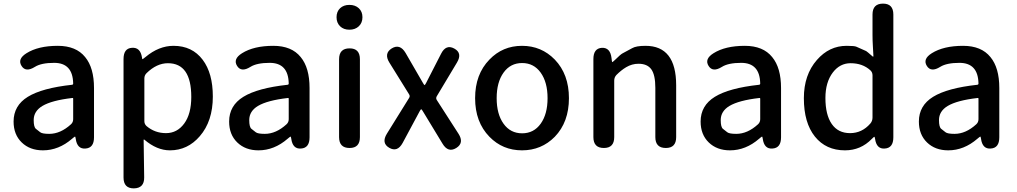

<svg xmlns="http://www.w3.org/2000/svg" viewBox="-20 -817 5613 1060"><path d="M217 13Q145 13 100 -30.5Q55 -74 55 -146Q55 -234 133.5 -282.5Q212 -331 378 -349Q384 -350 384 -356Q382 -470 279 -470Q208 -470 173 -448Q122 -416 99 -453Q75 -491 126 -523Q191 -564 299 -564Q400 -564 450 -502Q499 -443 499 -331V-59Q499 0 452 3Q406 7 398 -51L397 -56Q396 -63 394 -63Q392 -63 378 -51Q304 13 217 13ZM252 -78Q314 -78 372 -131Q384 -142 384 -159V-272Q384 -277 379 -276Q266 -263 214 -232Q166 -203 166 -154Q166 -115 178.5 -105.5Q191 -96 202 -87Q213 -78 252 -78Z M719 223Q662 223 662 163V-491Q662 -550 708 -553Q755 -557 764 -499Q765 -490 766.5 -490Q768 -490 783 -502Q857 -564 938 -564Q1041 -564 1099 -487Q1155 -413 1155 -284Q1155 -148 1083 -65Q1016 13 918 13Q846 13 777 -46Q773 -49 773 -44L776 162Q777 222 719 223ZM1036 -282Q1036 -468 907 -468Q845 -468 789 -413Q777 -401 777 -384V-148Q777 -132 789 -121Q835 -82 896.5 -82Q958 -82 997 -135Q1036 -188 1036 -282Z M1407 13Q1335 13 1290 -30.5Q1245 -74 1245 -146Q1245 -234 1323.5 -282.5Q1402 -331 1568 -349Q1574 -350 1574 -356Q1572 -470 1469 -470Q1398 -470 1363 -448Q1312 -416 1289 -453Q1265 -491 1316 -523Q1381 -564 1489 -564Q1590 -564 1640 -502Q1689 -443 1689 -331V-59Q1689 0 1642 3Q1596 7 1588 -51L1587 -56Q1586 -63 1584 -63Q1582 -63 1568 -51Q1494 13 1407 13ZM1442 -78Q1504 -78 1562 -131Q1574 -142 1574 -159V-272Q1574 -277 1569 -276Q1456 -263 1404 -232Q1356 -203 1356 -154Q1356 -115 1368.5 -105.5Q1381 -96 1392 -87Q1403 -78 1442 -78Z M1910 0Q1852 0 1852 -60V-490Q1852 -550 1910 -550Q1967 -550 1967 -490V-60Q1967 0 1910 0ZM1909 -653Q1877 -653 1857.5 -672Q1838 -691 1838 -722Q1838 -753 1857.5 -771.5Q1877 -790 1909 -790Q1941 -790 1961 -771.5Q1981 -753 1981 -722Q1981 -691 1961 -672Q1941 -653 1909 -653Z M2129 -1Q2084 -27 2116 -79L2239 -277Q2245 -287 2238 -297L2130 -471Q2098 -522 2143 -550Q2188 -577 2219 -525L2315 -359Q2322 -347 2324 -347Q2326 -347 2332 -358L2415 -520Q2442 -574 2488 -549Q2534 -524 2503 -472L2391 -285Q2385 -274 2392 -264L2511 -79Q2544 -28 2499 0Q2454 28 2423 -24L2315 -202Q2308 -214 2305.5 -214Q2303 -214 2297 -203L2203 -28Q2174 25 2129 -1Z M2682 -62Q2603 -143 2603 -275Q2603 -407 2682 -488Q2755 -564 2862 -564Q2969 -564 3043 -488Q3121 -407 3121 -275Q3121 -143 3043 -62Q2969 13 2862 13Q2755 13 2682 -62ZM2760 -134Q2798 -81 2862.5 -81Q2927 -81 2965 -134Q3003 -187 3003 -275Q3003 -363 2965 -416Q2927 -469 2862.5 -469Q2798 -469 2760 -416Q2722 -363 2722 -275Q2722 -187 2760 -134Z M3314 0Q3256 0 3256 -60V-491Q3256 -550 3303 -553Q3349 -555 3356 -497L3358 -481Q3359 -474 3360.5 -474Q3362 -474 3375 -486Q3406 -517 3418 -523Q3444 -537 3470 -551Q3492 -564 3544 -564Q3713 -564 3713 -346V-60Q3713 0 3656 0Q3598 0 3598 -60V-332Q3598 -403 3576 -434Q3554 -465 3505 -465Q3469 -465 3437 -446Q3410 -430 3383 -403Q3371 -390 3371 -372V-60Q3371 0 3314 0Z M4010 13Q3938 13 3893 -30.5Q3848 -74 3848 -146Q3848 -234 3926.5 -282.5Q4005 -331 4171 -349Q4177 -350 4177 -356Q4175 -470 4072 -470Q4001 -470 3966 -448Q3915 -416 3892 -453Q3868 -491 3919 -523Q3984 -564 4092 -564Q4193 -564 4243 -502Q4292 -443 4292 -331V-59Q4292 0 4245 3Q4199 7 4191 -51L4190 -56Q4189 -63 4187 -63Q4185 -63 4171 -51Q4097 13 4010 13ZM4045 -78Q4107 -78 4165 -131Q4177 -142 4177 -159V-272Q4177 -277 4172 -276Q4059 -263 4007 -232Q3959 -203 3959 -154Q3959 -115 3971.5 -105.5Q3984 -96 3995 -87Q4006 -78 4045 -78Z M4645 13Q4540 13 4479 -63Q4418 -139 4418 -275Q4418 -404 4490 -486Q4558 -564 4654 -564Q4698 -564 4708 -559Q4735 -547 4762 -535Q4765 -534 4798 -505Q4802 -502 4802 -507L4799 -562Q4797 -593 4797 -624V-737Q4797 -797 4855 -797Q4912 -797 4912 -737V-59Q4912 0 4865 3Q4819 7 4811 -51L4810 -55Q4809 -62 4807 -62Q4805 -62 4793 -50Q4732 13 4645 13ZM4785 -135Q4797 -149 4797 -168V-401Q4797 -418 4785 -429Q4742 -468 4676 -468Q4617 -468 4578 -417Q4537 -363 4537 -276Q4537 -183 4572 -132.5Q4607 -82 4673 -82Q4739 -82 4785 -135Z M5215 13Q5143 13 5098 -30.5Q5053 -74 5053 -146Q5053 -234 5131.5 -282.5Q5210 -331 5376 -349Q5382 -350 5382 -356Q5380 -470 5277 -470Q5206 -470 5171 -448Q5120 -416 5097 -453Q5073 -491 5124 -523Q5189 -564 5297 -564Q5398 -564 5448 -502Q5497 -443 5497 -331V-59Q5497 0 5450 3Q5404 7 5396 -51L5395 -56Q5394 -63 5392 -63Q5390 -63 5376 -51Q5302 13 5215 13ZM5250 -78Q5312 -78 5370 -131Q5382 -142 5382 -159V-272Q5382 -277 5377 -276Q5264 -263 5212 -232Q5164 -203 5164 -154Q5164 -115 5176.5 -105.5Q5189 -96 5200 -87Q5211 -78 5250 -78Z"/></svg>

Font: Resource Han Rounded JP Medium
Style: Regular
Weight: 500
Designer: Cyano Hao (round all glyphs); Ryoko NISHIZUKA 西塚涼子 (kana, bopomofo & ideographs); Paul D. Hunt (Latin, Greek & Cyrillic)
Foundry: Cyano Hao
Version: 0.990